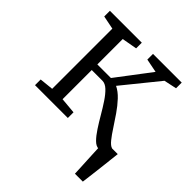

<svg xmlns="http://www.w3.org/2000/svg" viewBox="-198 -688 1005 1005"><g transform="rotate(45 304.5 -186.0)"><path d="M514.5 180Q513.5 157.5 512.5 134.8Q511.5 112 510.2 89.5Q509 67 508 44.5Q507 22 506 0L457 -51H600.5Q598 -28 595.2 -5Q592.5 18 590 41.2Q587.5 64.5 584.5 87.8Q581.5 111 578.8 134Q576 157 573 180ZM39 0V-42L116 -50V-495.5L41 -510.5V-552.5H277V-510.5L193 -495.5V-307.5H293.5L436 -495.5L360 -510.5V-552.5H572.5V-510.5L502 -495.5L341.5 -297.5Q369.5 -284 395 -256.8Q420.5 -229.5 443.5 -196.2Q466.5 -163 486.8 -131.5Q507 -100 524.8 -78Q542.5 -56 557.5 -51.5L593.5 -42V0H510Q491 0 471.8 -19.2Q452.5 -38.5 432.8 -68.8Q413 -99 393.2 -133Q373.5 -167 353.2 -197.5Q333 -228 312.8 -247Q292.5 -266 272 -266H193V-50L282 -42V0Z"/></g></svg>

Font: Merriweather 24pt Light
Style: Regular
Weight: 300
Designer: Eben Sorkin
Foundry: Eben Sorkin
Version: Version 2.100